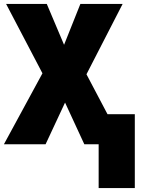

<svg xmlns="http://www.w3.org/2000/svg" viewBox="-20 -734 721 977"><path d="M482 223V0H409L311 -212L212 0H0L196 -361L11 -714H218L306 -506L389 -714H604L420 -356L527 -153H666V223Z"/></svg>

Font: Noto Sans Display SemiCondensed Black
Style: Regular
Weight: 900
Width: 4
Designer: Monotype Design Team
Foundry: Monotype Imaging Inc.
Version: Version 1.900